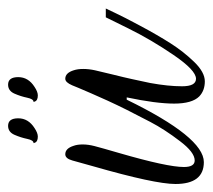

<svg xmlns="http://www.w3.org/2000/svg" viewBox="-80 -473 522 470"><g transform="rotate(-90 181.0 -238.0)"><path d="M108 -479.2Q126.4 -479.2 126.4 -454.4Q126.4 -429.6 102.4 -414.4Q90.4 -406.4 81.6 -406.4Q68.8 -406.4 66.4 -414.4L65.6 -416.8Q72.8 -416.8 76 -432.4Q79.2 -448 86 -463.6Q92.8 -479.2 108 -479.2ZM208.8 -479.2Q227.2 -479.2 227.2 -454.4Q227.2 -429.6 203.2 -414.4Q191.2 -406.4 182.4 -406.4Q169.6 -406.4 167.2 -414.4L166.4 -416.8Q173.6 -416.8 176.8 -432.4Q180 -448 186.8 -463.6Q193.6 -479.2 208.8 -479.2ZM223.2 -19.2Q244 -19.2 281.6 -74.4Q319.2 -129.6 346.4 -184.8L373.6 -240H395.2Q390.4 -230.4 382.8 -214Q375.2 -197.6 352.8 -155.6Q330.4 -113.6 310 -81.6Q289.6 -49.6 264.4 -23.6Q239.2 2.4 216.8 2.4Q194.4 2.4 180 -11.2Q162.4 -28.8 162.4 -72.8Q162.4 -116.8 177.6 -188.8H172Q80 0 19.2 0Q-34.4 0 -34.4 -69.6Q-34.4 -120 8.8 -270.4Q18.4 -304.8 23.2 -322Q28 -339.2 38.4 -339.2Q52.8 -339.2 59.2 -318.4Q62.4 -309.6 62.4 -296.4Q62.4 -283.2 58.4 -267.6Q54.4 -252 41.6 -208Q7.2 -89.6 7.2 -48.8Q7.2 -22.4 23.2 -22.4Q43.2 -22.4 70.4 -58.4Q99.2 -96 117.6 -131.2Q136 -166.4 147.2 -188.8Q158.4 -211.2 169.6 -235.6Q180.8 -260 187.6 -276Q194.4 -292 200.8 -306.8Q207.2 -321.6 207.2 -322.4Q214.4 -339.2 223.2 -339.2Q237.6 -339.2 244 -318.4Q247.2 -308.8 247.2 -295.2Q247.2 -281.6 244 -266.8Q240.8 -252 233.6 -223.2Q226.4 -194.4 222.4 -176Q218.4 -157.6 212.8 -131.2Q204.8 -87.2 204.8 -53.2Q204.8 -19.2 223.2 -19.2Z"/></g></svg>

Font: Rouge Script
Style: Regular
Weight: 400
Designer: Sabrina Mariela Lopez
Foundry: Typesenses
Version: Version 1.003